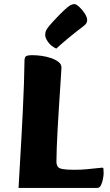

<svg xmlns="http://www.w3.org/2000/svg" viewBox="-20 -923 539 943"><path d="M71.1 0Q71.6 -9.9 73.7 -46Q75.8 -82.1 78.9 -136.3Q82.1 -190.4 85.7 -254.5Q89.3 -318.6 92.4 -385.7Q95.5 -452.7 97.7 -514.7Q99.8 -576.6 100.3 -624.6Q100.3 -639.9 106.8 -646Q113.3 -652 139.7 -652Q160.1 -652 184.5 -648.6Q209 -645.2 231 -637.7Q253 -630.2 267.4 -618.7Q281.9 -607.3 281.9 -591.3Q281.9 -588 280.1 -560.6Q278.4 -533.2 275.6 -490.3Q272.9 -447.4 269.5 -397.1Q266.2 -346.7 263.4 -295.6Q260.7 -244.6 258.9 -201.2Q257.2 -157.9 257.2 -130.3Q257.2 -114.4 263.2 -105.1Q269.2 -95.9 288.3 -92.5Q307.4 -89.1 345.4 -89.1Q378.5 -89.1 408.4 -92Q438.3 -94.8 458.2 -97.2Q478.2 -99.5 482.2 -99.5Q487.2 -99.5 488.1 -94Q489 -88.5 489 -71.9Q489 -62.9 486 -45.7Q483 -28.4 476.3 -14.2Q469.7 0 457.4 0ZM256.3 -684.3Q229.6 -696.9 215.8 -717.1Q202 -737.3 202 -749.6Q202 -758.9 203.9 -766.3Q205.7 -773.7 211.5 -782.2Q214.8 -787.5 222.1 -796.2Q229.4 -804.9 238.8 -815.3Q248.3 -825.7 258.2 -836Q268.1 -846.4 277.6 -856Q287 -865.5 294.3 -872.1Q313.4 -890.4 324.7 -896.7Q336 -903 344.3 -903Q354.1 -903 369 -889.4Q384 -875.9 396 -857.2Q408.1 -838.5 408.1 -823.4Q408.1 -817.9 404.6 -810.4Q401 -802.8 389.2 -794Q373.2 -782.3 353.1 -766.2Q332.9 -750.2 313.5 -734.1Q294.2 -718.1 278.9 -704.6Q263.5 -691.1 256.3 -684.3Z"/></svg>

Font: Briem Hand Thin
Style: Regular
Weight: 100
Designer: Gunnlaugur SE Briem, Eben Sorkin
Foundry: Sorkin Type Co.
Version: Version 1.003